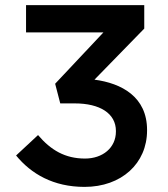

<svg xmlns="http://www.w3.org/2000/svg" viewBox="-20 -720 658 752"><path d="M311 12C456 12 556 -80 556 -209C556 -210 556 -211 556 -211C556 -341 456 -394 350 -408L545 -608V-700H82V-593H385L196 -392L216 -315H273C371 -315 434 -276 434 -207V-205C434 -141 382 -99 313 -99C235 -99 179 -132 129 -191L43 -111C102 -39 189 12 311 12Z"/></svg>

Font: Mission Medium
Style: Regular
Weight: 500
Version: Version 1.000;FEAKit 1.0